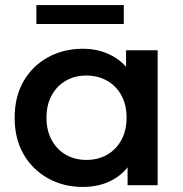

<svg xmlns="http://www.w3.org/2000/svg" viewBox="-20 -733 726 760"><path d="M308 7Q231 7 169.5 -27.5Q108 -62 73 -123Q38 -184 38 -267Q38 -350 73 -411Q108 -472 169.5 -506Q231 -540 308 -540Q374 -540 427 -510.5Q480 -481 511.5 -421Q543 -361 543 -267Q543 -174 512.5 -113.5Q482 -53 429.5 -23Q377 7 308 7ZM322 -100Q367 -100 403 -120Q439 -140 460 -178Q481 -216 481 -267Q481 -319 460 -356.5Q439 -394 403 -414Q367 -434 322 -434Q277 -434 241.5 -414Q206 -394 185 -356.5Q164 -319 164 -267Q164 -216 185 -178Q206 -140 241.5 -120Q277 -100 322 -100ZM485 0V-126L489 -268L479 -410V-534H604V0ZM124 -638V-713H470V-638Z"/></svg>

Font: MOST Montserrat SemiBold
Style: Regular
Weight: 600
Designer: Julieta Ulanovsky
Foundry: Julieta Ulanovsky
Version: Version 8.000;March 11, 2024;FontCreator 15.0.0.2926 64-bit